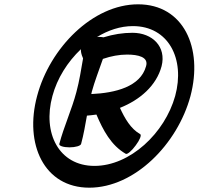

<svg xmlns="http://www.w3.org/2000/svg" viewBox="-20 -845 921 890"><path d="M863 -400C922 -623 831 -825 620 -825C410 -825 211 -623 152 -400C92 -177 184 25 394 25C604 25 803 -177 863 -400ZM223 -400C245 -482 293 -558 355 -617C354 -608 357 -592 364 -577L365 -574C356 -522 348 -470 334 -418C313 -338 276 -258 255 -178C252 -169 274 -162 302 -162C330 -162 354 -169 356 -178C368 -222 375 -265 383 -309C397 -310 412 -312 427 -314C458 -241 495 -171 563 -132C570 -128 591 -146 609 -171C628 -196 637 -219 630 -223C586 -248 559 -295 536 -345C629 -382 705 -448 729 -538C752 -628 687 -693 594 -693C550 -693 505 -686 460 -672C453 -673 446 -674 438 -674C435 -674 432 -674 429 -673C481 -705 538 -724 596 -724C761 -724 839 -572 792 -400C744 -228 583 -76 418 -76C253 -76 176 -228 223 -400ZM405 -418C419 -469 439 -520 457 -572C495 -585 533 -592 569 -592C620 -592 670 -581 657 -538C631 -443 515 -414 403 -409C404 -412 405 -415 405 -418Z"/></svg>

Font: Nupuram Medium Oblique
Style: Regular
Weight: 500
Designer: Santhosh Thottingal (santhosh.thottingal@gmail.com)
Foundry: SMC
Version: Version 1.000